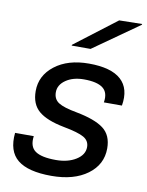

<svg xmlns="http://www.w3.org/2000/svg" viewBox="-87 -823 691 900"><g transform="rotate(10 259.0 -373.5)"><path d="M303 -535Q409 -535 456 -492.5Q503 -450 489 -368H403Q411 -415 383.5 -436.5Q356 -458 293 -458Q241 -458 207 -434.5Q173 -411 173 -376Q173 -343 198 -327Q223 -311 284 -300Q374 -283 415 -252Q456 -221 456 -158Q456 -81 391.5 -33.5Q327 14 220 14Q109 14 59 -26.5Q9 -67 18 -155H107Q100 -105 129.5 -84Q159 -63 228 -63Q285 -63 323.5 -87Q362 -111 362 -148Q362 -178 335 -193.5Q308 -209 238 -222Q155 -238 117 -270.5Q79 -303 79 -365Q79 -439 141 -487Q203 -535 303 -535ZM208 -604 209 -608 407 -759 516 -761 515 -757 298 -604Z"/></g></svg>

Font: Nacelle
Style: Italic
Weight: 400
Italic angle: -12°
Designer: Sora Sagano
Foundry: Sora Sagano
Version: Version 1.000;FEAKit 1.0